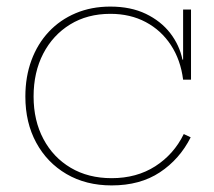

<svg xmlns="http://www.w3.org/2000/svg" viewBox="-20 -555 649 583"><path d="M319 8Q241 8 182 -26.5Q123 -61 90 -121.8Q57 -182.5 57 -262Q57 -322 75.5 -372Q94 -422 128.2 -458.5Q162.5 -495 210 -515Q257.5 -535 315 -535Q377 -535 422.8 -513Q468.5 -491 496.8 -454.5Q525 -418 534 -374H542L536 -313Q528.5 -373 499 -418Q469.5 -463 422.5 -488Q375.5 -513 315 -513Q245.5 -513 193 -480.8Q140.5 -448.5 111.2 -392Q82 -335.5 82 -262Q82 -189 111.8 -133Q141.5 -77 194.8 -45.5Q248 -14 319 -14Q395 -14 451.5 -50.2Q508 -86.5 538 -148L559 -138Q525.5 -71.5 465.5 -31.8Q405.5 8 319 8ZM536 -313V-526H560V-313Z"/></svg>

Font: Hepta Slab ExtraLight
Style: Regular
Weight: 200
Designer: Michael LaGattuta
Foundry: Michael LaGattuta
Version: Version 1.100